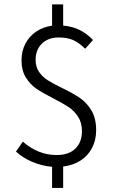

<svg xmlns="http://www.w3.org/2000/svg" viewBox="-20 -769 530 898"><path d="M252.9 -593.8Q221.2 -593.8 197 -580.6Q172.9 -567.4 159.7 -543.9Q146.5 -520.5 146.5 -489.7Q146.5 -456.1 162.8 -432.4Q179.2 -408.7 203.9 -393.3Q228.5 -377.9 270.5 -357.4Q321.8 -332.5 353.5 -311Q385.3 -289.6 407.5 -252.7Q429.7 -215.8 429.7 -160.2Q429.7 -113.3 410.4 -76.7Q391.1 -40 356.2 -17.8Q321.3 4.4 275.4 9.8V109.9H223.6V11.2Q174.8 6.8 130.4 -12.2Q85.9 -31.2 54.7 -60.1L86.9 -106.4Q158.7 -43.9 244.6 -43.9Q301.8 -43.9 332.5 -74Q363.3 -104 363.3 -155.3Q363.3 -195.3 345.2 -223.1Q327.1 -251 300 -268.8Q272.9 -286.6 228 -309.6Q179.2 -334.5 150.1 -354.2Q121.1 -374 100.8 -406.7Q80.6 -439.5 80.6 -486.8Q80.6 -529.8 98.6 -564.5Q116.7 -599.1 148.9 -621.1Q181.2 -643.1 223.6 -648.9V-748.5H275.4V-649.4Q320.8 -645 353.8 -628.2Q386.7 -611.3 415 -582L378.4 -541Q349.1 -569.8 321.8 -581.8Q294.4 -593.8 252.9 -593.8Z"/></svg>

Font: Varta
Style: Light
Weight: 300
Designer: Joana Correia, Viktoriya Grabowska, Eben Sorkin
Foundry: Sorkin Type
Version: Version 1.002; ttfautohint (v1.3) -l 8 -r 24 -G 200 -x 12 -H